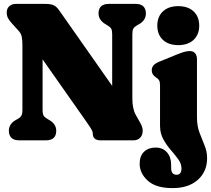

<svg xmlns="http://www.w3.org/2000/svg" viewBox="-20 -720 1082 985"><path d="M268.5 -49Q268.5 0 215 0H79Q51.5 0 38.5 -13Q25.5 -26 25.5 -49Q25.5 -84 60.5 -104L71 -110Q84 -117 89.5 -126.5Q95 -136 95 -156.5V-488Q95 -517.5 91.2 -533.2Q87.5 -549 75 -562.5L41 -600Q27.5 -615 21 -627.2Q14.5 -639.5 14.5 -656.5Q14.5 -676.5 27.8 -688.2Q41 -700 62 -700H212.5Q240.5 -700 255.5 -693Q270.5 -686 285 -665L555.5 -279.5V-543.5Q555.5 -564 550.5 -572.8Q545.5 -581.5 531 -590L521 -596Q485.5 -617.5 485.5 -651Q485.5 -700 539 -700H675Q703 -700 715.8 -687Q728.5 -674 728.5 -651Q728.5 -616 693.5 -596L683 -590Q669 -582 664 -573.2Q659 -564.5 659 -543.5V-215Q659 -161.5 676.5 -130.5L693 -101.5Q705.5 -80 708.8 -70Q712 -60 712 -48.5Q712 -26.5 698.8 -13.2Q685.5 0 664.5 0H496.5Q456 0 456 -35Q456 -42.5 451 -52.8Q446 -63 422.5 -96.5L198.5 -415.5V-156.5Q198.5 -135.5 203.8 -126.8Q209 -118 223 -110L233 -104Q268.5 -84 268.5 -49ZM894.5 -488.5Q844.5 -488.5 815.8 -515.5Q787 -542.5 787 -588.5Q787 -634.5 815.8 -661.5Q844.5 -688.5 894.5 -688.5Q944.5 -688.5 973.2 -661.5Q1002 -634.5 1002 -588.5Q1002 -542.5 973.2 -515.5Q944.5 -488.5 894.5 -488.5ZM990.5 -118Q990.5 -74 1003.5 -39.5Q1016.5 -5 1029.5 26.2Q1042.5 57.5 1042.5 91.5Q1042.5 160 995 202.5Q947.5 245 865.5 245Q780 245 738.2 207Q696.5 169 696.5 120Q696.5 80 719 58.5Q741.5 37 778 37Q815 37 836.5 61.5Q858 86 858 125V141.5Q858 176.5 885.5 176.5Q911 176.5 911 143.5Q911 120 894.5 97.2Q878 74.5 856 49.2Q834 24 817.5 -6.2Q801 -36.5 801 -74.5V-278.5Q801 -298 797.2 -306Q793.5 -314 785 -319.5L780.5 -322.5Q758.5 -337 758.5 -359Q758.5 -373.5 767 -384Q775.5 -394.5 797 -403.5L886.5 -440Q912 -450.5 926.5 -454.2Q941 -458 953.5 -458Q972 -458 981.2 -446.5Q990.5 -435 990.5 -416.5Z"/></svg>

Font: Fraunces 144pt SuperSoft Black
Style: Regular
Weight: 900
Version: Version 1.000;[b76b70a41]